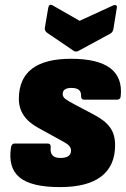

<svg xmlns="http://www.w3.org/2000/svg" viewBox="-20 -752 514 784"><path d="M225 12Q108 12 60 -27.5Q12 -67 25 -151Q28 -166 40 -166H174Q188 -166 187 -151Q182 -107 226 -107Q270 -107 270 -137Q270 -148 262.5 -156.5Q255 -165 236 -175L136 -230Q57 -273 57 -348Q57 -512 270 -512Q488 -512 473 -360Q472 -345 458 -345H324Q311 -345 311 -360Q313 -393 272 -393Q236 -393 236 -368Q236 -356 247.5 -347.5Q259 -339 282 -327L365 -283Q409 -260 429.5 -231.5Q450 -203 450 -159Q450 -75 393.5 -31.5Q337 12 225 12ZM440 -729Q448 -733 453.5 -730.5Q459 -728 457 -720L443 -633Q440 -620 431 -615L302 -545Q290 -538 280 -545L174 -617Q161 -626 163 -638L177 -720Q180 -738 195 -730L305 -667Z"/></svg>

Font: Sofia Sans ExtraBlack
Style: Italic
Weight: 1000
Italic angle: -9°
Designer: Botio Nikoltchev, Ani Petrova
Foundry: lettersoup
Version: Version 4.100; ttfautohint (v1.8.4.7-5d5b)